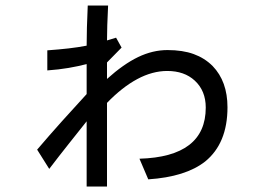

<svg xmlns="http://www.w3.org/2000/svg" viewBox="-20 -603 960 698"><path d="M152 -420Q194 -423 229 -427Q264 -431 295 -437Q295 -466 296 -503.5Q297 -541 299 -583H373Q371 -544 370 -511.5Q369 -479 369 -456L402 -466L422 -430L369 -376V-316Q429 -370 482 -395.5Q535 -421 589 -421Q644 -421 684 -406.5Q724 -392 753 -363Q807 -307 807 -213Q807 -82 726 -16Q655 40 519 49L487 -26Q728 -33 728 -212Q728 -273 688 -310Q650 -345 588 -345Q534 -345 479 -315.5Q424 -286 369 -229V75H295V-162Q268 -128 231 -81.5Q194 -35 159 11L115 -59Q161 -113 205.5 -162.5Q250 -212 295 -261V-370Q264 -362 229 -356Q194 -350 152 -347Z"/></svg>

Font: BM YEONSUNG
Style: Regular
Weight: 400
Designer: Bongjin Kim; Myungsoo Han; Jaehyun Keum; Jihee Min; Dokyung Lee; Chorong Kim; Jooyeon Kang; Sang-a Kim;
Foundry: Sandoll Communications Inc.
Version: Version 1.000;PS 1;hotconv 16.6.51;makeotf.lib2.5.65220